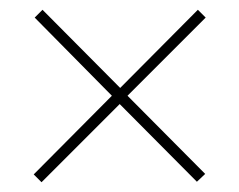

<svg xmlns="http://www.w3.org/2000/svg" viewBox="-20 -550 490 393"><path d="M385 -530 226 -370 67 -530 51 -514 209 -354 49 -193 65 -177 225 -337 383 -178 400 -194 241 -354 401 -514Z"/></svg>

Font: Noto Sans Hebrew Condensed Thin
Style: Regular
Weight: 100
Width: 3
Designer: Monotype Design Team
Foundry: Monotype Imaging Inc.
Version: Version 2.004